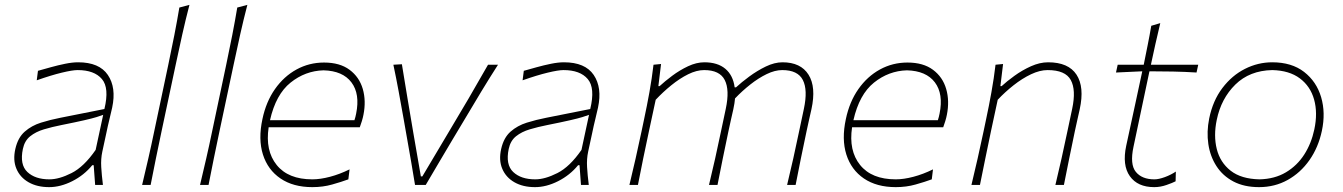

<svg xmlns="http://www.w3.org/2000/svg" viewBox="-20 -760 5519 789"><path d="M182 9Q132.5 9 97.5 -11Q62.5 -31 47.5 -66.5Q32.5 -102 43 -148Q53.5 -194.5 81.8 -219.2Q110 -244 148.5 -256Q187 -268 228 -276L409 -312Q430 -398.5 398.8 -435.2Q367.5 -472 299 -472Q278 -472 234.2 -461.5Q190.5 -451 131 -430L136 -469Q159.5 -475.5 189 -483.8Q218.5 -492 248 -498Q277.5 -504 301 -504Q388 -504 423.2 -452Q458.5 -400 441 -318Q436.5 -297 430 -271Q423.5 -245 416.5 -211L400.5 -137Q394 -107 396 -73.5Q398 -40 403 0H371L365 -81H359Q325.5 -40 277 -15.5Q228.5 9 182 9ZM183 -23Q223 -23 274 -48.8Q325 -74.5 373 -144L404 -288Q393.5 -284 376.5 -278.8Q359.5 -273.5 325.8 -265.8Q292 -258 232 -246Q194 -238.5 160.5 -228.5Q127 -218.5 104 -200Q81 -181.5 74 -148Q60.5 -83.5 92.5 -53.2Q124.5 -23 183 -23Z M564 0Q577.5 -56.5 589.5 -108.8Q601.5 -161 614 -221.5L671.5 -493.5Q685 -557 696.5 -616Q708 -675 717 -729L758.5 -740Q742.5 -678.5 729 -618.2Q715.5 -558 702 -494L644 -221Q631 -159.5 620.5 -108Q610 -56.5 599 0Z M802 0Q815.5 -56.5 827.5 -108.8Q839.5 -161 852 -221.5L909.5 -493.5Q923 -557 934.5 -616Q946 -675 955 -729L996.5 -740Q980.5 -678.5 967 -618.2Q953.5 -558 940 -494L882 -221Q869 -159.5 858.5 -108Q848 -56.5 837 0Z M1263.5 9Q1185 9 1132.8 -26.5Q1080.5 -62 1060.5 -125Q1040.5 -188 1058.5 -271Q1073.5 -342 1110 -394Q1146.5 -446 1198.5 -474.5Q1250.5 -503 1311.5 -503Q1376.5 -503 1416.5 -473.2Q1456.5 -443.5 1470.8 -394.5Q1485 -345.5 1473.5 -288Q1471.5 -277 1467 -262.2Q1462.5 -247.5 1458.5 -237H1084Q1069.5 -141 1117 -82Q1164.5 -23 1263.5 -23Q1296 -23 1336 -33.5Q1376 -44 1416.5 -64L1411.5 -23Q1383 -12.5 1345 -1.8Q1307 9 1263.5 9ZM1309.5 -471Q1234.5 -469 1174 -420.5Q1113.5 -372 1089.5 -266H1436.5Q1441 -279.5 1443.5 -293Q1460 -374 1424.2 -421.5Q1388.5 -469 1309.5 -471Z M1685.5 0Q1678 -46 1669.8 -94Q1661.5 -142 1653.5 -187L1638 -275Q1628.5 -329 1618.2 -384.5Q1608 -440 1596.5 -494L1631.5 -496Q1643 -425 1654.5 -356.2Q1666 -287.5 1678.5 -214L1709.5 -35H1715.5L1822.5 -215Q1865.5 -286.5 1905.8 -355.5Q1946 -424.5 1985.5 -494H2026.5Q1991.5 -439.5 1957.8 -383.8Q1924 -328 1891.5 -273L1838.5 -184.5Q1811 -138 1783.8 -92.2Q1756.5 -46.5 1729.5 0Z M2178.5 9Q2129 9 2094 -11Q2059 -31 2044 -66.5Q2029 -102 2039.5 -148Q2050 -194.5 2078.2 -219.2Q2106.5 -244 2145 -256Q2183.5 -268 2224.5 -276L2405.5 -312Q2426.5 -398.5 2395.2 -435.2Q2364 -472 2295.5 -472Q2274.5 -472 2230.8 -461.5Q2187 -451 2127.5 -430L2132.5 -469Q2156 -475.5 2185.5 -483.8Q2215 -492 2244.5 -498Q2274 -504 2297.5 -504Q2384.5 -504 2419.8 -452Q2455 -400 2437.5 -318Q2433 -297 2426.5 -271Q2420 -245 2413 -211L2397 -137Q2390.5 -107 2392.5 -73.5Q2394.5 -40 2399.5 0H2367.5L2361.5 -81H2355.5Q2322 -40 2273.5 -15.5Q2225 9 2178.5 9ZM2179.5 -23Q2219.5 -23 2270.5 -48.8Q2321.5 -74.5 2369.5 -144L2400.5 -288Q2390 -284 2373 -278.8Q2356 -273.5 2322.2 -265.8Q2288.5 -258 2228.5 -246Q2190.5 -238.5 2157 -228.5Q2123.5 -218.5 2100.5 -200Q2077.5 -181.5 2070.5 -148Q2057 -83.5 2089 -53.2Q2121 -23 2179.5 -23Z M2566.5 0Q2580 -56.5 2592 -108.8Q2604 -161 2616.5 -221L2627 -271Q2638.5 -324.5 2648.8 -381.5Q2659 -438.5 2665.5 -494L2696.5 -497L2685.5 -406H2690.5Q2711.5 -425.5 2742.2 -448.5Q2773 -471.5 2807.5 -487.8Q2842 -504 2874.5 -504Q2929 -504 2960.8 -477.2Q2992.5 -450.5 2999 -401H3004.5Q3026.5 -421.5 3059 -445.5Q3091.5 -469.5 3127.2 -486.8Q3163 -504 3195.5 -504Q3270.5 -504 3302.5 -453.2Q3334.5 -402.5 3314.5 -311Q3310 -290.5 3305.2 -270Q3300.5 -249.5 3294.5 -221Q3281.5 -160 3271 -108.2Q3260.5 -56.5 3249.5 0H3214.5Q3228 -56.5 3239.8 -108.5Q3251.5 -160.5 3264 -221L3283.5 -313Q3300 -390.5 3279.2 -431.2Q3258.5 -472 3194.5 -472Q3164.5 -472 3130.5 -455.5Q3096.5 -439 3063 -412.5Q3029.5 -386 3000.5 -355.5Q2999 -336.5 2993.5 -311Q2989 -290.5 2984.2 -270Q2979.5 -249.5 2973.5 -221Q2961 -161 2950.2 -108.8Q2939.5 -56.5 2928.5 0H2893.5Q2907 -56.5 2918.8 -108.5Q2930.5 -160.5 2943 -221L2962.5 -313Q2979 -390.5 2958.2 -431.2Q2937.5 -472 2873.5 -472Q2842.5 -472 2807.8 -454.8Q2773 -437.5 2738.5 -409.5Q2704 -381.5 2674.5 -350L2647 -222Q2634 -161 2623.2 -108.8Q2612.5 -56.5 2601.5 0Z M3661 9Q3582.5 9 3530.2 -26.5Q3478 -62 3458 -125Q3438 -188 3456 -271Q3471 -342 3507.5 -394Q3544 -446 3596 -474.5Q3648 -503 3709 -503Q3774 -503 3814 -473.2Q3854 -443.5 3868.2 -394.5Q3882.5 -345.5 3871 -288Q3869 -277 3864.5 -262.2Q3860 -247.5 3856 -237H3481.5Q3467 -141 3514.5 -82Q3562 -23 3661 -23Q3693.5 -23 3733.5 -33.5Q3773.5 -44 3814 -64L3809 -23Q3780.5 -12.5 3742.5 -1.8Q3704.5 9 3661 9ZM3707 -471Q3632 -469 3571.5 -420.5Q3511 -372 3487 -266H3834Q3838.5 -279.5 3841 -293Q3857.5 -374 3821.8 -421.5Q3786 -469 3707 -471Z M3972 0Q3985.5 -56.5 3997.5 -108.8Q4009.5 -161 4022 -221L4032.5 -271Q4044 -324.5 4054.2 -381.5Q4064.5 -438.5 4071 -494L4102 -497L4091 -406H4096Q4117 -425.5 4148.8 -448.5Q4180.5 -471.5 4216.8 -487.8Q4253 -504 4287 -504Q4370.5 -504 4403.8 -453.2Q4437 -402.5 4417 -311Q4412.5 -290.5 4407.8 -270Q4403 -249.5 4397 -221Q4384.5 -161 4373.8 -108.8Q4363 -56.5 4352 0H4317Q4330.5 -56.5 4342.2 -108.5Q4354 -160.5 4366.5 -221L4386 -313Q4402.5 -390.5 4380.2 -431.2Q4358 -472 4285 -472Q4253 -472 4216.8 -454.8Q4180.5 -437.5 4145 -409.5Q4109.5 -381.5 4080 -350L4052.5 -222Q4039.5 -160.5 4029 -108.5Q4018.5 -56.5 4007 0Z M4723 9Q4655 9 4623 -36Q4591 -81 4608 -161Q4628.5 -257 4646 -336.5Q4663.5 -416 4674 -467L4566 -462L4573 -494H4680Q4688.5 -536 4696.2 -574.5Q4704 -613 4711 -654L4748 -665Q4736 -615.5 4727.8 -578Q4719.5 -540.5 4709.5 -494H4904L4897 -462Q4849.5 -465 4800.2 -466Q4751 -467 4703.5 -467L4638 -157Q4622.5 -84.5 4647.5 -53.8Q4672.5 -23 4724 -23Q4741.5 -23 4766.8 -32.2Q4792 -41.5 4812 -55L4811 -15Q4798.5 -8.5 4773.5 0.2Q4748.5 9 4723 9Z M5154 9Q5092.5 9 5048.5 -14.2Q5004.5 -37.5 4978.8 -77.5Q4953 -117.5 4945.5 -168Q4938 -218.5 4949 -273Q4964 -346.5 5003.2 -398.2Q5042.5 -450 5096 -477Q5149.5 -504 5208 -504Q5288 -504 5339 -464.5Q5390 -425 5409 -360.8Q5428 -296.5 5412 -222Q5397.5 -154 5361 -102Q5324.5 -50 5271.5 -20.5Q5218.5 9 5154 9ZM5156 -23Q5218.5 -24.5 5264.5 -52Q5310.5 -79.5 5339.8 -125.2Q5369 -171 5381 -228Q5395.5 -296 5380.2 -350.8Q5365 -405.5 5321.5 -438Q5278 -470.5 5208 -472Q5115 -470 5056.5 -412.5Q4998 -355 4980 -267Q4966.5 -202.5 4980.2 -147.5Q4994 -92.5 5037.2 -58.5Q5080.5 -24.5 5156 -23Z"/></svg>

Font: Commissioner Flair Thin
Style: Italic
Weight: 100
Italic angle: -12°
Designer: Kostas Bartsokas
Foundry: Kostas Bartsokas
Version: Version 1.000; ttfautohint (v1.8.3)